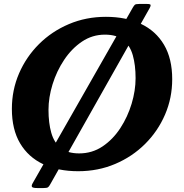

<svg xmlns="http://www.w3.org/2000/svg" viewBox="-20 -850 930 970"><path d="M225 -295Q225 -229 239 -179.5Q253 -130 286.8 -102.5Q320.5 -75 380 -75Q445.5 -75 498 -110.2Q550.5 -145.5 587.8 -202.5Q625 -259.5 645 -326Q665 -392.5 665 -455Q665 -521 651 -570.5Q637 -620 603.2 -647.5Q569.5 -675 510 -675Q446.5 -675 394.2 -639.8Q342 -604.5 304 -547.5Q266 -490.5 245.5 -424Q225 -357.5 225 -295ZM375 15Q273.5 15 198.2 -20.5Q123 -56 81.5 -126Q40 -196 40 -300Q40 -395 76.2 -479Q112.5 -563 177 -627.2Q241.5 -691.5 328 -728.2Q414.5 -765 515 -765Q616.5 -765 691.8 -729.5Q767 -694 808.5 -624Q850 -554 850 -450Q850 -355 813.8 -271Q777.5 -187 713 -122.8Q648.5 -58.5 562 -21.8Q475.5 15 375 15ZM683 -830H722.5Q740.5 -830 741 -824.5Q741.5 -819 736 -809L233 82.5Q227.5 93 221.8 96.5Q216 100 199.5 100H169Q147 100 142.2 94.8Q137.5 89.5 144.5 76.5L650.5 -811Q656.5 -821.5 661.2 -825.8Q666 -830 683 -830Z"/></svg>

Font: Besley*
Style: Bold Italic
Weight: 700
Italic angle: -13°
Designer: Owen Earl
Foundry: indestructible type*
Version: Version 2.000; ttfautohint (v1.8.3)